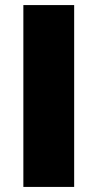

<svg xmlns="http://www.w3.org/2000/svg" viewBox="-20 -723 384 756"><path d="M272 13H72V-703H272Z"/></svg>

Font: Repo Black
Style: Regular
Weight: 900
Designer: Stefan Peev
Foundry: Context Ltd
Version: Version 1.502